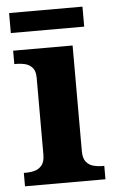

<svg xmlns="http://www.w3.org/2000/svg" viewBox="-51 -721 454 756"><g transform="rotate(-5 176.0 -342.5)"><path d="M17 0V-53H29Q44 -53 60.5 -57.5Q77 -62 88.5 -76Q100 -90 100 -118V-422Q100 -449 88 -462Q76 -475 59.5 -479Q43 -483 29 -483H17V-536H252V-118Q252 -90 263.5 -76Q275 -62 292 -57.5Q309 -53 323 -53H335V0ZM14 -606V-685H304V-606Z"/></g></svg>

Font: Noto Serif Gujarati
Style: Bold
Weight: 700
Version: Version 2.102